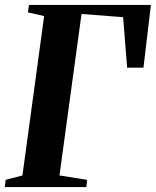

<svg xmlns="http://www.w3.org/2000/svg" viewBox="-24 -763 636 783"><path d="M-4.5 0 -1 -29.5 67.5 -47.5 156 -697.5 90 -712.5 94 -743H591.5L561 -487H494.5L478 -693L308.5 -706L218.5 -47.5L331.5 -29.5L328 0Z"/></svg>

Font: Merriweather 96pt
Style: Bold Italic
Weight: 700
Italic angle: -7.8°
Version: Version 2.101